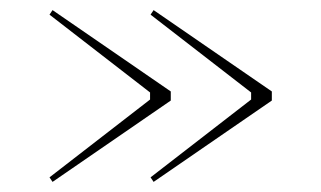

<svg xmlns="http://www.w3.org/2000/svg" viewBox="-20 -500 636 380"><path d="M284 -480 518 -319V-301L284 -140L278 -149L477 -303V-317L278 -471ZM84 -480 318 -319V-301L84 -140L78 -149L277 -303V-317L78 -471Z"/></svg>

Font: Kalnia Thin ExtraLight
Style: Regular
Weight: 250
Version: Version 1.105